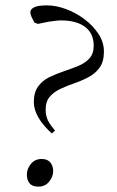

<svg xmlns="http://www.w3.org/2000/svg" viewBox="-20 -690 437 715"><path d="M173 -193Q106 -254 106 -310Q106 -346 122 -368Q138 -390 163.5 -402.5Q189 -415 217.5 -424.5Q246 -434 271.5 -444.5Q297 -455 313 -472.5Q329 -490 329 -520Q329 -566 296.5 -590Q264 -614 208 -614Q198 -614 186 -612.5Q174 -611 160 -609L121 -601L108 -606L97 -628Q93 -637 93 -645Q93 -655 106.5 -662.5Q120 -670 155 -670Q188 -670 225 -656.5Q262 -643 294 -619Q326 -595 346.5 -564Q367 -533 367 -498Q367 -461 351.5 -439Q336 -417 311 -403.5Q286 -390 258.5 -380.5Q231 -371 206 -359.5Q181 -348 165.5 -330Q150 -312 150 -281Q150 -258 159 -240.5Q168 -223 185 -204ZM123 5Q100 5 90 -7.5Q80 -20 80 -40Q80 -61 95 -79.5Q110 -98 135 -98Q157 -98 167.5 -85Q178 -72 178 -53Q178 -32 163 -13.5Q148 5 123 5Z"/></svg>

Font: Spectral Light
Style: Italic
Weight: 300
Italic angle: -10°
Designer: Jean-Baptiste Levee
Foundry: Production Type
Version: Version 2.001